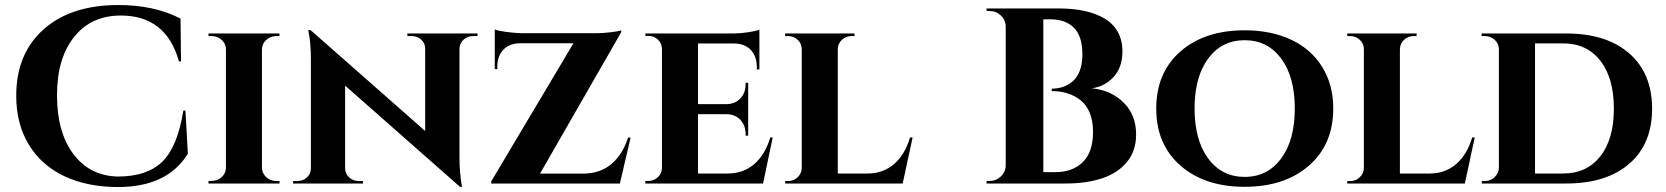

<svg xmlns="http://www.w3.org/2000/svg" viewBox="-20 -734 6662 768"><path d="M713.4 -292H721.7L731.4 -119.6Q650.4 14.2 450.7 14.2Q328.1 13.7 236.8 -29.5Q145.5 -72.8 95.2 -155.5Q44.9 -238.3 44.9 -351.1Q44.9 -519 154.3 -616.5Q263.7 -713.9 453.6 -713.9Q597.2 -713.9 702.1 -659.7L704.1 -488.3H695.8Q644.5 -671.9 463.4 -671.9Q344.7 -671.9 276.4 -586.2Q208 -500.5 208 -353Q208 -205.1 273.4 -117.9Q338.9 -30.8 450.7 -27.8Q568.4 -27.8 629.4 -87.4Q690.4 -147 713.4 -292Z M1098.1 0H814V-10.3H826.2Q849.6 -10.3 866.5 -25.4Q883.3 -40.5 883.8 -63V-537.1Q883.3 -559.6 866.5 -574.7Q849.6 -589.8 826.2 -589.8H814V-600.1H1097.7V-589.8H1086.4Q1062.5 -589.8 1045.7 -575Q1028.8 -560.1 1027.8 -537.6V-63Q1028.3 -40.5 1045.4 -25.1Q1062.5 -9.8 1086.4 -9.8H1098.1Z M1609.4 -600.1H1890.1V-589.8H1873Q1850.6 -589.8 1834.7 -575.7Q1818.8 -561.5 1817.9 -540.5V-103.5Q1817.9 -72.3 1820.6 -43.2Q1823.2 -14.2 1825.7 -0.5L1828.6 13.2H1819.8L1360.4 -391.6V-61Q1360.8 -39.1 1376.7 -24.4Q1392.6 -9.8 1415.5 -9.8H1432.1V0H1152.3V-9.8H1168.9Q1191.9 -9.8 1207.8 -24.4Q1223.6 -39.1 1223.6 -61V-500.5Q1223.6 -530.8 1220.9 -559.1Q1218.3 -587.4 1215.3 -600.6L1212.9 -613.8L1222.7 -613.3L1680.7 -210V-539.1Q1680.7 -561 1665 -575.4Q1649.4 -589.8 1626.5 -589.8H1609.4Z M2492.2 -183.6H2502.4L2459.5 0H1944.8V-8.3L2273.9 -561H2060.5Q2017.6 -560.5 1993.4 -535.2Q1969.2 -509.8 1969.2 -466.3V-457.5H1959V-616.2Q1971.7 -610.8 2005.9 -606.2Q2040 -601.6 2068.4 -601.1H2362.3Q2390.6 -601.1 2423.3 -605Q2456.1 -608.9 2464.8 -612.8V-605L2140.1 -39.6H2313.5Q2380.4 -40 2425.3 -77.6Q2470.2 -115.2 2492.2 -183.6Z M3070.8 -184.1 3032.2 0H3029.8H2561.5V-10.3H2573.7Q2595.7 -10.3 2611.6 -25.4Q2627.4 -40.5 2627.9 -62.5V-538.1Q2627.4 -560.5 2611.8 -575.4Q2596.2 -590.3 2573.7 -590.3H2561.5V-600.1H2913.6Q2940.4 -600.1 2972.7 -605Q3004.9 -609.9 3017.6 -615.2V-456.1H3007.3V-465.3Q3007.3 -508.8 2983.2 -534.2Q2959 -559.6 2916 -560.1H2772V-317.4H2885.7Q2920.4 -317.9 2941.4 -340.1Q2962.4 -362.3 2962.4 -396.5V-402.8H2972.7V-191.4H2962.4V-198.2Q2962.4 -231.9 2941.9 -254.2Q2921.4 -276.4 2887.2 -277.3H2772V-40H2892.6Q2954.6 -40.5 2997.8 -78.4Q3041 -116.2 3061 -184.1Z M3630.4 -184.1 3590.8 0H3120.6V-9.8H3132.8Q3154.8 -9.8 3170.7 -25.1Q3186.5 -40.5 3187 -62.5V-537.1Q3187 -559.6 3170.7 -574.7Q3154.3 -589.8 3131.8 -589.8H3120.6V-600.1H3397.9V-589.8H3386.7Q3363.8 -589.8 3347.7 -574.7Q3331.5 -559.6 3331.1 -537.1V-40H3451.7Q3513.7 -40.5 3556.9 -78.4Q3600.1 -116.2 3620.1 -184.1Z M3926.3 -700.2H4215.8Q4272 -700.2 4317.1 -690.4Q4362.3 -680.7 4397 -660.6Q4431.6 -640.6 4450.7 -607.2Q4469.7 -573.7 4469.7 -528.8Q4469.7 -463.9 4433.8 -425.5Q4397.9 -387.2 4346.7 -380.9Q4424.3 -373.5 4474.6 -323.5Q4524.9 -273.4 4524.4 -195.3Q4524.4 -132.3 4489.3 -87.9Q4454.1 -43.5 4391.1 -21.7Q4328.1 0 4242.7 0H3926.3V-10.3H3939Q3964.8 -10.3 3983.6 -28.3Q4002.4 -46.4 4002.9 -72.3V-627.9Q4002.4 -653.8 3983.6 -671.9Q3964.8 -689.9 3939 -689.9H3926.3ZM4153.3 -45.4H4199.7Q4269.5 -44.9 4311 -85.4Q4352.5 -126 4352.1 -207.5Q4352.1 -250 4339.1 -282Q4326.2 -314 4303 -332.5Q4279.8 -351.1 4250.7 -360.4Q4221.7 -369.6 4187 -369.6V-379.4Q4211.9 -379.4 4232.9 -386.7Q4253.9 -394 4271.7 -409.7Q4289.6 -425.3 4299.6 -452.4Q4309.6 -479.5 4309.6 -516.1Q4309.6 -588.9 4275.9 -622.8Q4242.2 -656.7 4181.6 -656.7H4153.3Z M4958.5 -612.8Q5064.5 -612.8 5144.5 -575.2Q5224.6 -537.6 5268.8 -466.3Q5313 -395 5313 -299.8Q5313 -156.2 5215.8 -71.5Q5118.7 13.2 4958.5 13.2Q4798.8 13.2 4701.9 -71.5Q4605 -156.2 4605 -299.8Q4605 -443.8 4701.9 -528.3Q4798.8 -612.8 4958.5 -612.8ZM4958.5 -26.4Q5050.3 -26.4 5104.7 -100.1Q5159.2 -173.8 5159.2 -299.8Q5159.2 -426.3 5104.7 -499.8Q5050.3 -573.2 4958.5 -573.2Q4867.2 -573.2 4812.7 -499.8Q4758.3 -426.3 4758.3 -299.8Q4758.3 -173.8 4812.7 -100.1Q4867.2 -26.4 4958.5 -26.4Z M5878.9 -184.1 5839.4 0H5369.1V-9.8H5381.3Q5403.3 -9.8 5419.2 -25.1Q5435.1 -40.5 5435.5 -62.5V-537.1Q5435.5 -559.6 5419.2 -574.7Q5402.8 -589.8 5380.4 -589.8H5369.1V-600.1H5646.5V-589.8H5635.3Q5612.3 -589.8 5596.2 -574.7Q5580.1 -559.6 5579.6 -537.1V-40H5700.2Q5762.2 -40.5 5805.4 -78.4Q5848.6 -116.2 5868.7 -184.1Z M5906.7 -600.1H6244.6Q6405.8 -600.1 6497.1 -520.3Q6588.4 -440.4 6588.4 -299.3Q6588.4 -158.2 6497.1 -79.1Q6405.8 0 6244.6 0H5907.2V-9.8H5919.4Q5942.4 -9.8 5958.7 -25.6Q5975.1 -41.5 5975.6 -64V-538.1Q5974.6 -560.5 5958.3 -575.2Q5941.9 -589.8 5918.5 -589.8H5906.7ZM6120.1 -560.5V-40H6232.9Q6327.1 -40 6381.3 -108.9Q6435.5 -177.7 6435.5 -299.3Q6435.5 -421.9 6381.3 -491.2Q6327.1 -560.5 6232.9 -560.5Z"/></svg>

Font: Cinzel Bold
Style: Regular
Weight: 700
Designer: Natanael Gama
Version: Version 1.001;PS 001.001;hotconv 1.0.56;makeotf.lib2.0.21325